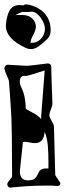

<svg xmlns="http://www.w3.org/2000/svg" viewBox="-31 -848 300 872"><path d="M110 -625Q98 -625 89 -629Q-10 -674 -4 -738Q4 -816 42 -823Q46 -824 50 -824.5Q54 -825 58 -825Q62 -825 66 -824.5Q70 -824 74 -823Q79 -828 88 -828Q99 -828 117 -822Q155 -809 177 -780.5Q199 -752 199 -711Q199 -686 185 -672Q163 -650 144.5 -637.5Q126 -625 110 -625ZM107 -654Q134 -651 153.5 -670.5Q173 -690 173 -717Q173 -732 164.5 -749.5Q156 -767 142.5 -780.5Q129 -794 114 -795Q106 -794 95 -793.5Q84 -793 70 -794Q57 -789 36 -778Q41 -780 47 -780Q53 -780 60 -780Q65 -780 70.5 -780Q76 -780 82 -779Q102 -777 117 -762Q132 -747 132 -726Q132 -719 128.5 -708.5Q125 -698 116 -682Q109 -669 107 -654ZM16 4Q4 4 2 -11Q2 -18 13 -30.5Q24 -43 24 -49Q23 -276 21 -307Q20 -327 17.5 -369.5Q15 -412 10 -476Q10 -482 5 -493.5Q0 -505 -5 -517Q-10 -529 -11 -537Q-11 -544 -6.5 -549Q-2 -554 4 -554Q44 -552 66 -550.5Q88 -549 93 -549Q98 -549 121.5 -552Q145 -555 186 -560Q192 -560 197 -556Q202 -552 202 -545Q202 -530 202.5 -509Q203 -488 204 -460Q205 -430 206 -409Q207 -388 207 -377Q207 -368 200 -351Q193 -334 193 -324Q194 -315 203.5 -299Q213 -283 214 -274Q216 -199 220 -52L242 -19Q243 -18 243 -16Q243 -2 227 -3Q213 -5 198.5 -5Q184 -5 169 -5Q99 -5 18 4ZM156 -307Q156 -313 156 -320Q156 -327 157 -334L172 -528Q92 -502 86 -503Q59 -508 59 -476Q59 -465 63 -457Q77 -429 81.5 -403Q86 -377 86 -355Q88 -351 116 -337Q142 -324 156 -307ZM96 -29Q119 -29 128 -38Q137 -47 146 -67Q154 -85 189 -83V-114Q189 -149 186.5 -183.5Q184 -218 172 -250Q168 -198 128 -198Q119 -198 103 -201Q87 -204 81 -204Q77 -204 73 -202L60 -79Q55 -29 96 -29Z"/></svg>

Font: Moo Lah Lah
Style: Regular
Weight: 400
Designer: Robert E. Leuschke
Foundry: Robert E. Leuschke
Version: Version 1.010; ttfautohint (v1.8.3)